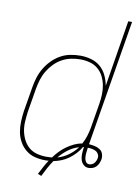

<svg xmlns="http://www.w3.org/2000/svg" viewBox="-91 -795 681 943"><g transform="rotate(10 250.0 -324.0)"><path d="M182 87 164 80Q174 61 183.5 43Q193 25 205 7Q200 8 195.5 8Q191 8 187 8Q160 8 135 1.5Q110 -5 90.5 -21Q71 -37 58.5 -59.5Q46 -82 41.5 -107Q37 -132 38 -159Q39 -186 43 -213L63 -333Q67 -358 74.5 -382.5Q82 -407 95.5 -430Q109 -453 128 -472.5Q147 -492 170 -505Q193 -518 218.5 -523Q244 -528 269 -528Q297 -528 323.5 -520.5Q350 -513 369.5 -496Q389 -479 400.5 -455Q412 -431 417 -404L471 -735H490L386 -107Q401 -106 415 -103Q429 -100 440.5 -92.5Q452 -85 456.5 -72Q461 -59 459 -44Q457 -34 453 -24.5Q449 -15 441.5 -7Q434 1 423.5 4.5Q413 8 403 8Q389 8 378.5 -1.5Q368 -11 364 -24.5Q360 -38 360.5 -53Q361 -68 363 -83L364 -89Q363 -89 361.5 -88.5Q360 -88 359 -88Q349 -70 334.5 -54.5Q320 -39 303 -26.5Q286 -14 267 -6.5Q248 1 228 5Q215 24 203.5 45Q192 66 182 87ZM190 -10Q197 -10 204 -10.5Q211 -11 218 -11Q230 -28 245 -43.5Q260 -59 277.5 -71.5Q295 -84 314.5 -93Q334 -102 353 -105Q364 -125 370.5 -146Q377 -167 381 -189L401 -309Q405 -333 406 -357.5Q407 -382 402.5 -405Q398 -428 387.5 -448.5Q377 -469 359.5 -483.5Q342 -498 319 -504Q296 -510 272 -510Q249 -510 225.5 -505Q202 -500 181 -488.5Q160 -477 142.5 -459Q125 -441 112.5 -420Q100 -399 93 -376Q86 -353 82 -330L62 -210Q59 -186 57.5 -161.5Q56 -137 60.5 -114.5Q65 -92 75.5 -71.5Q86 -51 103 -36.5Q120 -22 143 -16Q166 -10 190 -10ZM404 -10Q410 -10 417 -13Q424 -16 428.5 -21.5Q433 -27 436 -33.5Q439 -40 440 -47Q442 -57 437 -66.5Q432 -76 423.5 -80.5Q415 -85 404.5 -87Q394 -89 383 -89L382 -80Q380 -69 379.5 -58.5Q379 -48 380 -37.5Q381 -27 387 -18.5Q393 -10 404 -10ZM244 -16Q273 -24 298 -42Q323 -60 341 -84Q312 -76 287.5 -57.5Q263 -39 244 -16Z"/></g></svg>

Font: Iosevka Term Curly Thin
Style: Italic
Weight: 100
Italic angle: -9°
Designer: Belleve Invis
Foundry: Belleve Invis
Version: Version 32.3.0